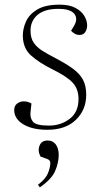

<svg xmlns="http://www.w3.org/2000/svg" viewBox="-20 -543 436 824"><path d="M190 -4Q241 -4 279 -33Q317 -62 317 -118Q317 -161 292 -188Q267 -215 204 -246Q146 -275 112 -306Q78 -337 78 -391Q78 -420 91.5 -450.5Q105 -481 139.5 -502Q174 -523 236 -523Q278 -523 304 -509Q330 -495 342 -474.5Q354 -454 354 -434Q354 -418 346 -405.5Q338 -393 321 -393Q310 -393 300.5 -398.5Q291 -404 285 -411L296 -429Q316 -461 299.5 -483Q283 -505 230 -505Q172 -505 141.5 -479.5Q111 -454 111 -411Q111 -380 124.5 -360Q138 -340 162 -325Q186 -310 217 -294Q263 -270 292.5 -248.5Q322 -227 336 -201Q350 -175 350 -136Q350 -72 306 -29Q262 14 183 14Q119 14 80 -9.5Q41 -33 41 -71Q41 -89 53.5 -98.5Q66 -108 82 -108Q99 -108 115 -99L111 -62Q108 -37 121.5 -20.5Q135 -4 190 -4ZM151 261 143 250Q176 225 186 200Q196 175 196 156Q196 144 182 139L154 129Q141 105 149.5 82.5Q158 60 185 60Q207 60 219.5 77Q232 94 232 122Q232 154 217 190Q202 226 151 261Z"/></svg>

Font: Literata 72pt ExtraLight
Style: Italic
Weight: 200
Italic angle: -2°
Designer: Latin by Veronika Burian and Jose Scaglione. Greek by Irene Vlachou. Cyrillic by Vera Evstafieva
Foundry: TypeTogether
Version: Version 3.002